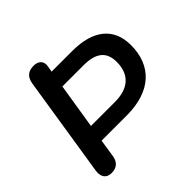

<svg xmlns="http://www.w3.org/2000/svg" viewBox="-174 -831 997 997"><g transform="rotate(-45 324.5 -332.5)"><path d="M99 8C138 8 160 -12 166 -51L181 -148H366C544 -148 640 -240 640 -391C640 -516 557 -585 403 -585H251L257 -620C262 -651 243 -673 206 -673C167 -673 144 -654 137 -615L50 -62C43 -18 61 8 99 8ZM372 -241H196L236 -491H391C481 -491 526 -458 526 -381C526 -291 473 -241 372 -241Z"/></g></svg>

Font: SN Pro Semibold
Style: Italic
Weight: 600
Italic angle: -9°
Designer: Tobias Whetton
Foundry: Supernotes
Version: Version 1.001;Glyphs 3.2 (3249)